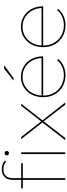

<svg xmlns="http://www.w3.org/2000/svg" viewBox="712 -1498 788 2253"><g transform="rotate(-90 1106.5 -371.0)"><path d="M248 -745Q277 -745 304.5 -735.5Q332 -726 349 -708L335 -694Q301 -726 249 -726Q197 -726 170 -697Q143 -668 143 -613V-514V-503V0H123V-618Q123 -676 156 -710.5Q189 -745 248 -745ZM23 -517H318V-498H23ZM426 -517H446V0H426ZM410 -686Q410 -697 418 -704.5Q426 -712 436 -712Q447 -712 454.5 -704.5Q462 -697 462 -686Q462 -676 454.5 -668Q447 -660 436 -660Q426 -660 418 -668Q410 -676 410 -686Z M800 -272 799 -265 601 -517H626L813 -277H805L992 -517H1016L816 -261L817 -273L1031 0H1005L807 -256H812L614 0H589Z M1093 -259Q1093 -334 1124 -393.5Q1155 -453 1209.5 -486.5Q1264 -520 1332 -520Q1399 -520 1454 -487Q1509 -454 1540.5 -396Q1572 -338 1572 -264Q1572 -262 1572 -259H1104V-278H1561L1553 -263Q1553 -330 1524.5 -384.5Q1496 -439 1445.5 -470Q1395 -501 1332 -501Q1269 -501 1219 -470Q1169 -439 1140.5 -384.5Q1112 -330 1112 -263V-259Q1112 -189 1143 -133.5Q1174 -78 1228.5 -47Q1283 -16 1351 -16Q1404 -16 1450.5 -36.5Q1497 -57 1527 -96L1541 -82Q1507 -41 1457 -19Q1407 3 1351 3Q1277 3 1218.5 -30.5Q1160 -64 1126.5 -124Q1093 -184 1093 -259ZM1428 -717H1468L1318 -607H1288Z M1680 -259Q1680 -334 1711 -393.5Q1742 -453 1796.5 -486.5Q1851 -520 1919 -520Q1986 -520 2041 -487Q2096 -454 2127.5 -396Q2159 -338 2159 -264Q2159 -262 2159 -259H1691V-278H2148L2140 -263Q2140 -330 2111.5 -384.5Q2083 -439 2032.5 -470Q1982 -501 1919 -501Q1856 -501 1806 -470Q1756 -439 1727.5 -384.5Q1699 -330 1699 -263V-259Q1699 -189 1730 -133.5Q1761 -78 1815.5 -47Q1870 -16 1938 -16Q1991 -16 2037.5 -36.5Q2084 -57 2114 -96L2128 -82Q2094 -41 2044 -19Q1994 3 1938 3Q1864 3 1805.5 -30.5Q1747 -64 1713.5 -124Q1680 -184 1680 -259Z"/></g></svg>

Font: iiserrat Thin
Style: Regular
Weight: 100
Designer: Akira Ohta
Foundry: Akira Ohta
Version: Version 1.200;Glyphs 3.3.1 (3343)